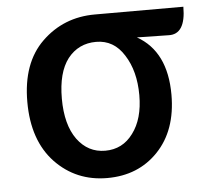

<svg xmlns="http://www.w3.org/2000/svg" viewBox="-45 -598 714 659"><g transform="rotate(-5 312.0 -268.5)"><path d="M120 -62Q48 -138 48 -271Q48 -405 122 -477Q197 -550 305 -550H610Q610 -454 550 -457L442 -459Q543 -402 543 -253Q543 -130 474 -58Q406 13 299 13Q192 13 120 -62ZM204 -131Q241 -81 300 -81Q360 -81 396 -130Q433 -179 433 -261Q433 -344 397 -400Q362 -456 301 -456Q240 -456 203 -409Q167 -362 167 -272Q167 -182 204 -131Z"/></g></svg>

Font: Swei Half Moon CJK TC
Style: Medium
Weight: 500
Version: Version 2.125